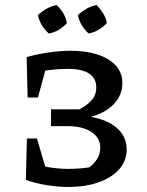

<svg xmlns="http://www.w3.org/2000/svg" viewBox="-20 -736 584 764"><path d="M205 -716Q240 -684 246 -644Q233 -629 214 -617.5Q195 -606 174 -603Q140 -633 131 -676Q147 -691 166 -701.5Q185 -712 205 -716ZM364 -716Q379 -701 390.5 -682.5Q402 -664 405 -644Q391 -629 372 -617.5Q353 -606 332 -603Q317 -617 305.5 -635.5Q294 -654 290 -676Q305 -690 324 -701Q343 -712 364 -716ZM83 -20 87 -185H127L160 -73Q208 -64 249 -64Q295 -64 335 -70Q354 -84 366.5 -103.5Q379 -123 379 -149Q379 -187 345 -210Q311 -233 254 -234H183V-301H297Q326 -317 344.5 -337Q363 -357 363 -388Q363 -462 249 -462Q208 -462 160 -455L131 -348H90L86 -509Q134 -522 179 -528Q224 -534 260 -534Q355 -534 411 -499.5Q467 -465 467 -406Q467 -358 433.5 -322.5Q400 -287 342 -271Q409 -259 446.5 -225.5Q484 -192 484 -141Q484 -97 455 -63.5Q426 -30 373.5 -11Q321 8 250 8Q216 8 171.5 1.5Q127 -5 83 -20Z"/></svg>

Font: Piazzolla SC Medium
Style: Regular
Weight: 500
Designer: Juan Pablo del Peral
Foundry: Huerta Tipografica
Version: Version 1.330